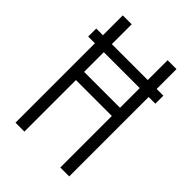

<svg xmlns="http://www.w3.org/2000/svg" viewBox="-215 -832 930 930"><g transform="rotate(45 250.0 -367.5)"><path d="M66 0V-544H20V-599H66V-735H127V-599H373V-735H434V-599H480V-544H434V0H373V-353H127V0ZM373 -409V-544H127V-409Z"/></g></svg>

Font: Iosevka SS18 Light
Style: Regular
Weight: 300
Monospace: yes
Designer: Belleve Invis
Foundry: Belleve Invis
Version: Version 25.1.1; ttfautohint (v1.8.4)